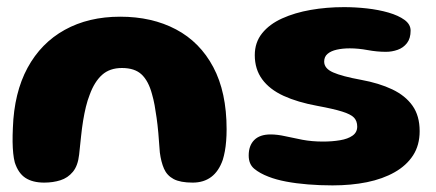

<svg xmlns="http://www.w3.org/2000/svg" viewBox="-20 -514 1254 552"><path d="M107 11Q74 11 53.2 -2.5Q32.5 -16 22.5 -47Q19.5 -58.5 18 -73.2Q16.5 -88 16.2 -106.2Q16 -124.5 17 -146Q20.5 -247.5 59.2 -319Q98 -390.5 166.2 -428.2Q234.5 -466 325.5 -466Q417 -466 486 -429.5Q555 -393 593.2 -321Q631.5 -249 631.5 -142.5Q631.5 -124.5 630.2 -108.8Q629 -93 626.5 -79.5Q624 -66 620.5 -54.5Q609 -21.5 587.2 -5.2Q565.5 11 534 11Q498.5 11 479.2 0.8Q460 -9.5 451.5 -29Q443 -48.5 439.5 -76Q437.5 -107 435.2 -131.5Q433 -156 430.2 -175.5Q427.5 -195 424.5 -211.5Q421.5 -228 417 -243.5Q407 -281 387.2 -299.8Q367.5 -318.5 330.5 -318.5Q295.5 -318.5 273.5 -298.8Q251.5 -279 238 -242Q231.5 -225.5 227 -207Q222.5 -188.5 219 -167.2Q215.5 -146 213 -121.5Q210.5 -97 207.5 -69.5Q204 -37.5 189.5 -20Q175 -2.5 153.8 4.2Q132.5 11 107 11Z M936 19Q899.5 19 865.5 16.2Q831.5 13.5 802.5 8Q773.5 2.5 752 -6Q727 -15.5 711 -28.8Q695 -42 695 -67Q695 -95.5 711 -111.5Q727 -127.5 758 -127.5Q777 -127.5 799.5 -122.5Q822 -117.5 849.2 -112.2Q876.5 -107 909 -107Q935 -107 957.5 -110.8Q980 -114.5 993.5 -124Q1007 -133.5 1007 -150Q1007 -166 997.8 -175.8Q988.5 -185.5 963.8 -193.2Q939 -201 893 -209.5Q835.5 -220 795.2 -238.5Q755 -257 733.8 -286Q712.5 -315 712.5 -355.5Q712.5 -392 733.5 -418.2Q754.5 -444.5 791 -461Q827.5 -477.5 873.2 -485.5Q919 -493.5 969 -493.5Q1001.5 -493.5 1035 -489.8Q1068.5 -486 1097 -477.8Q1125.5 -469.5 1143 -456.8Q1160.5 -444 1160.5 -426Q1160.5 -403.5 1150 -390Q1139.5 -376.5 1123.2 -370.8Q1107 -365 1089.5 -365Q1064 -365 1037 -370Q1010 -375 985.5 -375Q965 -375 948.2 -371.2Q931.5 -367.5 921.8 -359.2Q912 -351 912 -337Q912 -317 937.8 -305.8Q963.5 -294.5 1018 -284.5Q1070 -275 1107.8 -257Q1145.5 -239 1166 -210Q1186.5 -181 1186.5 -137Q1186.5 -96.5 1167.5 -67.2Q1148.5 -38 1114.5 -18.8Q1080.5 0.5 1035 9.8Q989.5 19 936 19Z"/></svg>

Font: Gluten SemiBold
Style: Regular
Weight: 600
Designer: Tyler Finck
Foundry: Etcetera Type Company
Version: Version 1.300